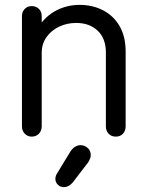

<svg xmlns="http://www.w3.org/2000/svg" viewBox="-20 -550 600 787"><path d="M110 10Q93 10 81.5 -2Q70 -14 70 -32V-484Q70 -502 81.5 -513.5Q93 -525 110 -525Q128 -525 139.5 -513.5Q151 -502 151 -484V-417L134 -435Q166 -484 210.5 -507Q255 -530 306 -530Q360 -530 403 -507.5Q446 -485 470.5 -442.5Q495 -400 495 -338V-32Q495 -14 484 -2Q473 10 455 10Q436 10 425 -2Q414 -14 414 -32V-335Q414 -392 380.5 -424Q347 -456 292 -456Q255 -456 223 -441Q191 -426 171 -398.5Q151 -371 151 -333V-32Q151 -14 139.5 -2Q128 10 110 10ZM241 217Q227 217 217 207Q207 197 207 183Q207 177 209 171Q211 165 215 159L268 72Q277 58 288 51.5Q299 45 310 45Q326 45 339 56Q352 67 352 86Q352 93 349 100.5Q346 108 341 116L278 198Q262 217 241 217Z"/></svg>

Font: National Park
Style: Regular
Weight: 400
Designer: Andrea Herstowski, Ben Hoepner
Version: Version 1.009